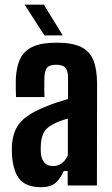

<svg xmlns="http://www.w3.org/2000/svg" viewBox="-20 -791 477 819"><path d="M156 7.5Q94.9 7.5 66.1 -23.6Q37.3 -54.7 31.1 -127.2Q30.6 -137.4 30.5 -150.4Q30.4 -163.4 30.9 -173.3Q34 -212.5 48 -241.1Q62.1 -269.7 91.4 -291.9Q120.6 -314 169.6 -334Q194.9 -344.8 219.4 -353Q244 -361.1 270.2 -368.7V-460.9Q270.2 -487.6 259.6 -501.2Q249 -514.8 218.6 -514.8Q192.9 -514.8 182.1 -503.6Q171.2 -492.4 169.7 -464.9Q169.2 -456.5 169 -439.6Q168.7 -422.7 169 -405.2Q169.2 -387.7 169.7 -377H48.3Q47.8 -386.8 47.3 -410.2Q46.8 -433.6 47.3 -451.2Q49.5 -506.3 66.7 -541.2Q83.9 -576.1 121.4 -592.5Q158.9 -609 222.1 -609Q287.9 -609 325.4 -590.8Q362.9 -572.7 378.5 -533.6Q394.1 -494.5 394.1 -431.9L393.4 0H268.7V-61.6H252Q236.2 -26.5 215 -9.5Q193.8 7.5 156 7.5ZM206.6 -82.7Q227.9 -82.7 243.9 -94.9Q259.9 -107 269.4 -128.1V-285.1Q251.7 -280.5 234.5 -274Q217.3 -267.5 201.1 -258.1Q174.3 -243.4 164.9 -221.9Q155.6 -200.4 154.1 -173.3Q153.7 -163.9 153.7 -154.9Q153.8 -145.9 154.3 -136.9Q156.8 -110.6 170.1 -96.6Q183.3 -82.7 206.6 -82.7ZM169.6 -640 84.9 -771.2H166.9L247.7 -640Z"/></svg>

Font: Big Shoulders Display SC Thin
Style: Regular
Weight: 100
Designer: Patric King
Foundry: XO Type Co
Version: Version 2.002